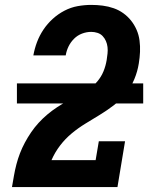

<svg xmlns="http://www.w3.org/2000/svg" viewBox="-20 -763 640 783"><path d="M29 0V-1Q33 -24 37 -47Q41 -70 47 -93Q53 -116 61.5 -138Q70 -160 81.5 -181.5Q93 -203 107 -223.5Q121 -244 137.5 -262Q154 -280 173 -296Q192 -312 212.5 -325.5Q233 -339 254.5 -350.5Q276 -362 298 -373Q320 -384 340.5 -398Q361 -412 377 -431Q393 -450 402 -472Q411 -494 415 -518Q417 -531 418.5 -544.5Q420 -558 418.5 -571Q417 -584 412 -595.5Q407 -607 398.5 -616Q390 -625 377.5 -629Q365 -633 352 -633Q333 -633 314.5 -626Q296 -619 282 -605Q268 -591 259.5 -573.5Q251 -556 248 -537H116Q121 -565 131 -591.5Q141 -618 157 -642Q173 -666 195 -686Q217 -706 243 -719.5Q269 -733 297 -738Q325 -743 352 -743Q376 -743 399 -740Q422 -737 443.5 -729.5Q465 -722 483 -709Q501 -696 514.5 -679Q528 -662 537 -641.5Q546 -621 549 -598Q552 -575 551 -551.5Q550 -528 546 -504Q541 -472 528 -440.5Q515 -409 493.5 -382Q472 -355 444.5 -334Q417 -313 387.5 -295Q358 -277 328.5 -259Q299 -241 272.5 -219Q246 -197 225 -169.5Q204 -142 190 -110H370L383 -187H490L459 0ZM49 -341V-423H564V-341Z"/></svg>

Font: Iosevka Slab XBdEx
Style: Italic
Weight: 800
Width: 7
Italic angle: -9°
Monospace: yes
Designer: Belleve Invis
Foundry: Belleve Invis
Version: Version 11.1.1; ttfautohint (v1.8.3)